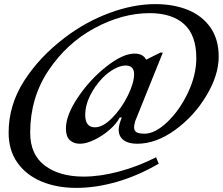

<svg xmlns="http://www.w3.org/2000/svg" viewBox="-20 -730 1085 935"><path d="M558 -98Q558 -115 566 -139L573 -157L570 -158H563Q548 -128 513.5 -98Q479 -68 439.5 -49Q400 -30 369 -30Q339 -30 320 -47.5Q301 -65 301 -105Q301 -169 359.5 -256Q418 -343 498 -406Q578 -469 635 -469Q658 -469 672 -460.5Q686 -452 691 -440H693L761 -474H773L638 -139Q633 -119 633 -110Q633 -93 645 -86Q657 -79 684 -79Q735 -79 794.5 -135.5Q854 -192 895 -278Q936 -364 936 -447Q936 -559 876.5 -612.5Q817 -666 709 -666Q575 -666 439.5 -592.5Q304 -519 215.5 -386Q127 -253 127 -84Q127 23 198.5 76.5Q270 130 387 130Q467 130 559 105.5Q651 81 740 36L753 67Q654 125 551 155Q448 185 352 185Q257 185 182.5 154Q108 123 65 62.5Q22 2 22 -84Q22 -218 97 -335.5Q172 -453 296 -547Q397 -624 513.5 -667Q630 -710 736 -710Q825 -710 894.5 -682Q964 -654 1004.5 -596.5Q1045 -539 1045 -454Q1045 -364 985 -264Q925 -164 832.5 -97Q740 -30 648 -30Q605 -30 581.5 -48Q558 -66 558 -98ZM633 -369Q633 -411 591 -411Q567 -411 536 -394Q505 -377 478 -349Q441 -310 418 -263Q395 -216 395 -171Q395 -110 442 -110Q481 -110 526 -155.5Q571 -201 602 -263.5Q633 -326 633 -369Z"/></svg>

Font: Ibarra Real Nova SemiBold
Style: Italic
Weight: 600
Italic angle: -22°
Designer: Jose Maria Ribagorda & Octavio Pardo
Foundry: Octavio Pardo
Version: Version 1.014